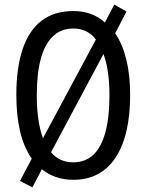

<svg xmlns="http://www.w3.org/2000/svg" viewBox="-20 -772 636 835"><path d="M546 -358Q546 -271 530 -202.5Q514 -134 482.5 -86.5Q451 -39 405 -14.5Q359 10 299 10Q258 10 223.5 -2Q189 -14 162 -36L121 43L67 15L118 -82Q83 -133 67 -202Q51 -271 51 -359Q51 -477 78.5 -558.5Q106 -640 161 -682Q216 -724 299 -724Q340 -724 374.5 -711.5Q409 -699 436 -674L477 -752L530 -722L481 -627Q513 -580 529.5 -512.5Q546 -445 546 -358ZM456 -358Q456 -412 449.5 -457.5Q443 -503 430 -537L202 -110Q220 -88 244.5 -77Q269 -66 298 -66Q351 -66 386 -99Q421 -132 438.5 -197.5Q456 -263 456 -358ZM140 -358Q140 -299 147 -252Q154 -205 167 -171L397 -600Q379 -624 354.5 -636Q330 -648 299 -648Q246 -648 210.5 -614.5Q175 -581 157.5 -516.5Q140 -452 140 -358Z"/></svg>

Font: Noto Sans Display Condensed
Style: Regular
Weight: 400
Width: 3
Designer: Monotype Design Team
Foundry: Monotype Imaging Inc.
Version: Version 2.003